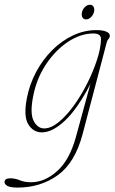

<svg xmlns="http://www.w3.org/2000/svg" viewBox="-100 -562 493 826"><path d="M255.5 14.5Q223 138 148.8 191.5Q74.5 245 -24.5 245Q-55 245 -67.8 238Q-80.5 231 -80.5 221.5Q-80.5 205 -55.5 205Q-35.5 205 -14.8 213.5Q6 222 33.5 222Q92.5 222 146 174Q199.5 126 226.5 27.5L289 -201Q233 -93 179.2 -42.8Q125.5 7.5 80 7.5Q43 7.5 21.8 -27Q0.5 -61.5 15.5 -139Q27 -199 55.2 -252Q83.5 -305 124.2 -345.8Q165 -386.5 213.8 -409.5Q262.5 -432.5 315 -432.5Q341.5 -432.5 357 -426Q372.5 -419.5 372.5 -408.5Q372.5 -400.5 367 -394.5Q361.5 -388.5 359.5 -381ZM41.5 -142Q28.5 -71.5 45.5 -40.5Q62.5 -9.5 90 -9.5Q119.5 -9.5 152.8 -36.8Q186 -64 217.8 -108Q249.5 -152 275.5 -203.8Q301.5 -255.5 317.5 -305.2Q333.5 -355 334.5 -392.5Q335.5 -418 301.5 -418Q247 -418 192.8 -382.2Q138.5 -346.5 97.2 -284.2Q56 -222 41.5 -142ZM270.5 -478.5Q259 -478.5 254.2 -488Q249.5 -497.5 253 -510.5Q256 -523 265.8 -532.2Q275.5 -541.5 287 -541.5Q298 -541.5 302.8 -532.2Q307.5 -523 304.5 -510.5Q301 -497.5 291.2 -488Q281.5 -478.5 270.5 -478.5Z"/></svg>

Font: Fraunces 144pt S050 Thin
Style: Italic
Weight: 100
Italic angle: -16°
Version: Version 1.000; ttfautohint (v1.8.3)